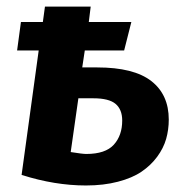

<svg xmlns="http://www.w3.org/2000/svg" viewBox="-20 -550 566 586"><path d="M276.9 -344.2Q388.2 -344.2 441.7 -302.7Q495.1 -261.2 495.1 -185.1Q495.1 -154.3 487.1 -126Q479 -97.7 459.7 -71.5Q440.4 -45.4 412.1 -26.1Q383.8 -6.8 340.1 4.6Q296.4 16.1 242.2 16.1Q147.5 16.1 45.9 -16.1L98.1 -396H32.2L43.9 -482.9H110.8L117.2 -529.8H256.8L251 -482.9H380.9L358.9 -396H238.8L231 -344.2ZM243.2 -80.1Q301.8 -80.1 327.4 -108.4Q353 -136.7 353 -182.1Q353 -215.8 332.8 -232.9Q312.5 -250 265.1 -250H219.2L195.8 -85.9Q231.9 -80.1 243.2 -80.1Z"/></svg>

Font: FiraGO SemiBold
Style: Italic
Weight: 600
Italic angle: -8°
Designer: bBox Type GmbH
Foundry: bBox Type GmbH
Version: Version 1.001;PS 001.001;hotconv 1.0.88;makeotf.lib2.5.64775